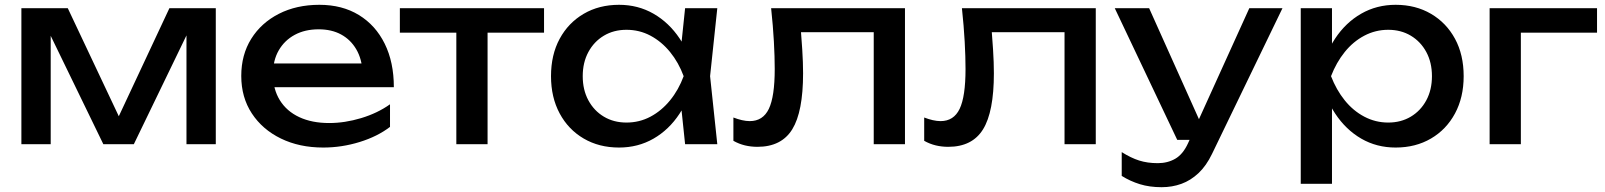

<svg xmlns="http://www.w3.org/2000/svg" viewBox="-20 -600 6679 799"><path d="M69 0V-566H262L500 -62H449L685 -566H878V0H756V-523H790L537 0H410L157 -521L191 -522V0Z M1325 14Q1226 14 1149 -23.5Q1072 -61 1028 -128Q984 -195 984 -284Q984 -372 1025.5 -438.5Q1067 -505 1140.5 -542.5Q1214 -580 1309 -580Q1404 -580 1473.5 -537.5Q1543 -495 1581 -418Q1619 -341 1619 -237H1086V-336H1554L1489 -299Q1486 -355 1462.5 -395Q1439 -435 1399.5 -456.5Q1360 -478 1306 -478Q1249 -478 1206.5 -455Q1164 -432 1140 -390.5Q1116 -349 1116 -292Q1116 -229 1144.5 -183Q1173 -137 1225.5 -112.5Q1278 -88 1350 -88Q1415 -88 1483 -108.5Q1551 -129 1603 -166V-72Q1551 -32 1476.5 -9Q1402 14 1325 14Z M1879 -521H2009V0H1879ZM1644 -566H2244V-464H1644Z M2831 0 2809 -210 2835 -283 2809 -355 2831 -566H2965L2935 -283L2965 0ZM2871 -283Q2852 -194 2808 -127Q2764 -60 2699.5 -23Q2635 14 2556 14Q2473 14 2409 -23.5Q2345 -61 2309 -128Q2273 -195 2273 -283Q2273 -372 2309 -438.5Q2345 -505 2409 -542.5Q2473 -580 2556 -580Q2635 -580 2699.5 -543Q2764 -506 2808.5 -439.5Q2853 -373 2871 -283ZM2405 -283Q2405 -226 2428.5 -182.5Q2452 -139 2493 -114.5Q2534 -90 2587 -90Q2641 -90 2687 -114.5Q2733 -139 2768.5 -182.5Q2804 -226 2825 -283Q2804 -340 2768.5 -383.5Q2733 -427 2687 -451.5Q2641 -476 2587 -476Q2534 -476 2493 -451.5Q2452 -427 2428.5 -383.5Q2405 -340 2405 -283Z M3189 -566H3746V0H3616V-526L3676 -466H3254L3310 -512Q3315 -450 3318.5 -394.5Q3322 -339 3322 -295Q3322 -135 3277 -62Q3232 11 3132 11Q3105 11 3080 5Q3055 -1 3032 -14V-111Q3050 -104 3067.5 -100Q3085 -96 3100 -96Q3155 -96 3179.5 -147Q3204 -198 3204 -313Q3204 -363 3200.5 -427Q3197 -491 3189 -566Z M3983 -566H4540V0H4410V-526L4470 -466H4048L4104 -512Q4109 -450 4112.5 -394.5Q4116 -339 4116 -295Q4116 -135 4071 -62Q4026 11 3926 11Q3899 11 3874 5Q3849 -1 3826 -14V-111Q3844 -104 3861.5 -100Q3879 -96 3894 -96Q3949 -96 3973.5 -147Q3998 -198 3998 -313Q3998 -363 3994.5 -427Q3991 -491 3983 -566Z M4814 179Q4764 179 4723.5 166.5Q4683 154 4648 132V33Q4686 57 4720.5 68Q4755 79 4798 79Q4839 79 4871 60.5Q4903 42 4924 -4L5179 -566H5317L5024 40Q5000 90 4967.5 120.5Q4935 151 4896.5 165Q4858 179 4814 179ZM4879 -18 4619 -566H4762L5008 -18Z M5393 -566H5523V-369L5517 -349V-235L5523 -200V165H5393ZM5473 -283Q5492 -373 5536 -439.5Q5580 -506 5644.5 -543Q5709 -580 5788 -580Q5871 -580 5935 -542.5Q5999 -505 6035 -438.5Q6071 -372 6071 -283Q6071 -195 6035 -128Q5999 -61 5935 -23.5Q5871 14 5788 14Q5709 14 5645 -23Q5581 -60 5536.5 -127Q5492 -194 5473 -283ZM5939 -283Q5939 -340 5915.5 -383.5Q5892 -427 5851 -451.5Q5810 -476 5757 -476Q5704 -476 5657.5 -451.5Q5611 -427 5576 -383.5Q5541 -340 5519 -283Q5541 -226 5576 -182.5Q5611 -139 5657.5 -114.5Q5704 -90 5757 -90Q5810 -90 5851 -114.5Q5892 -139 5915.5 -182.5Q5939 -226 5939 -283Z M6626 -566V-464H6249L6309 -524V0H6179V-566Z"/></svg>

Font: Unbounded
Style: Regular
Weight: 400
Designer: Luke Prowse, Jean-Baptiste Morizot, Fátima Lázaro, Florian Runge
Foundry: NaN
Version: Version 1.701;gftools[0.9.28.dev5+ged2979d]